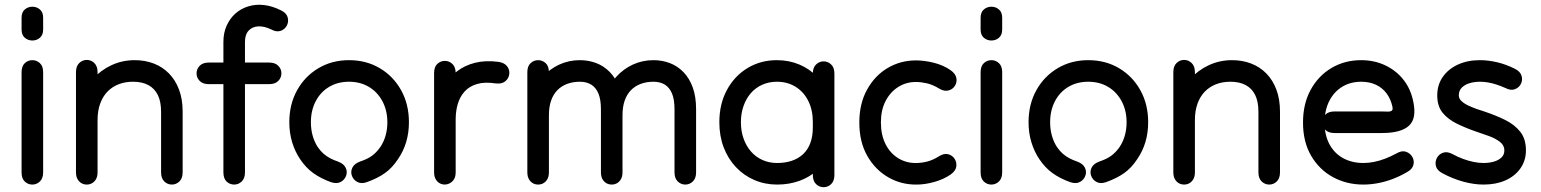

<svg xmlns="http://www.w3.org/2000/svg" viewBox="-20 -759 6427 801"><path d="M70 -40Q70 -14 83.5 -1.5Q97 11 115 11Q133 11 146.5 -2Q160 -15 160 -40Q160 -63 160 -82.5Q160 -102 160 -122Q160 -142 160 -165Q160 -188 160 -218.5Q160 -249 160 -279.5Q160 -310 160 -333Q160 -356 160 -374.5Q160 -393 160 -412.5Q160 -432 160 -458Q160 -483 146.5 -495.5Q133 -508 115 -508Q97 -508 83.5 -495.5Q70 -483 70 -458Q70 -433 70 -411.5Q70 -390 70 -371Q70 -352 70 -333Q70 -299 70 -274Q70 -249 70 -224Q70 -199 70 -165Q70 -146 70 -125.5Q70 -105 70 -83Q70 -61 70 -40ZM70 -636Q70 -613 83.5 -601.5Q97 -590 115 -590Q133 -590 146.5 -601.5Q160 -613 160 -636Q160 -647 160 -654Q160 -661 160 -668Q160 -675 160 -685Q160 -708 146.5 -719.5Q133 -731 115 -731Q97 -731 83.5 -719.5Q70 -708 70 -685Q70 -675 70 -668Q70 -661 70 -654Q70 -647 70 -636Z M652 -40Q652 -15 665.5 -2Q679 11 697 11Q715 11 728.5 -2Q742 -15 742 -40Q742 -65 742 -86Q742 -107 742 -128.5Q742 -150 742 -175Q742 -211 742 -240.5Q742 -270 742 -293Q742 -345 727 -385Q712 -425 685 -452.5Q658 -480 621.5 -494Q585 -508 542 -508Q490 -508 445 -487Q400 -466 367 -429.5Q334 -393 315.5 -346Q297 -299 297 -248Q297 -223 297 -195.5Q297 -168 297 -141Q297 -114 297 -88.5Q297 -63 297 -40Q297 -20 306 -7.5Q315 5 328.5 9Q342 13 355.5 9Q369 5 378 -7.5Q387 -20 387 -40Q387 -58 387 -91.5Q387 -125 387 -164.5Q387 -204 387 -241.5Q387 -279 387 -305.5Q387 -332 387 -338Q387 -360 387 -379Q387 -398 387 -417Q387 -436 387 -458Q387 -483 373.5 -496Q360 -509 342 -509Q324 -509 310.5 -496Q297 -483 297 -458Q297 -438 297 -418Q297 -398 297 -378Q297 -358 297 -338Q297 -328 297 -301Q297 -274 297 -237.5Q297 -201 297 -162.5Q297 -124 297 -91.5Q297 -59 297 -40Q297 -20 306 -7.5Q315 5 328.5 9Q342 13 355.5 9Q369 5 378 -7.5Q387 -20 387 -40Q387 -63 387 -93.5Q387 -124 387 -155Q387 -186 387 -213.5Q387 -241 387 -258Q387 -297 398 -327Q409 -357 428.5 -377Q448 -397 475 -407.5Q502 -418 535 -418Q573 -418 599 -404Q625 -390 638.5 -362.5Q652 -335 652 -293Q652 -258 652 -228.5Q652 -199 652 -175Q652 -155 652 -131.5Q652 -108 652 -84.5Q652 -61 652 -40Z M1112 -636Q1134 -624 1151.5 -630.5Q1169 -637 1177 -653Q1185 -669 1180 -687Q1175 -705 1152 -716Q1116 -734 1081.5 -738Q1047 -742 1016 -732.5Q985 -723 962 -702.5Q939 -682 925.5 -652Q912 -622 912 -584Q912 -520 912 -460.5Q912 -401 912 -350Q912 -299 912 -259.5Q912 -220 912 -195Q912 -174 912 -147.5Q912 -121 912 -93Q912 -65 912 -40Q912 -14 925.5 -1.5Q939 11 957 11Q975 11 988.5 -2Q1002 -15 1002 -40Q1002 -66 1002 -89Q1002 -112 1002 -137.5Q1002 -163 1002 -195Q1002 -232 1002 -281Q1002 -330 1002 -383.5Q1002 -437 1002 -489Q1002 -541 1002 -584Q1002 -615 1017.5 -631.5Q1033 -648 1058 -649Q1083 -650 1112 -636ZM1103 -408Q1128 -408 1141 -421.5Q1154 -435 1154 -453Q1154 -471 1141 -484.5Q1128 -498 1103 -498Q1082 -498 1068.5 -498Q1055 -498 1043 -498Q1031 -498 1016 -498Q987 -498 960 -498Q933 -498 905 -498Q890 -498 879 -498Q868 -498 851 -498Q826 -498 813 -484.5Q800 -471 800 -453Q800 -435 813 -421.5Q826 -408 851 -408Q861 -408 870 -408Q879 -408 887 -408Q895 -408 905 -408Q936 -408 960.5 -408Q985 -408 1016 -408Q1028 -408 1042 -408Q1056 -408 1071 -408Q1086 -408 1103 -408Z M1361 1Q1385 9 1401.5 0Q1418 -9 1424 -26Q1430 -43 1422 -59.5Q1414 -76 1390 -85Q1372 -91 1357 -99Q1342 -107 1329.5 -118Q1317 -129 1306 -145Q1292 -166 1284.5 -192.5Q1277 -219 1277 -249Q1277 -298 1297 -336.5Q1317 -375 1353 -396.5Q1389 -418 1436 -418Q1483 -418 1519 -396.5Q1555 -375 1575.5 -336.5Q1596 -298 1596 -249Q1596 -219 1588.5 -193Q1581 -167 1567 -146Q1550 -122 1531 -108.5Q1512 -95 1482 -85Q1458 -76 1450 -59.5Q1442 -43 1448 -26Q1454 -9 1470.5 0Q1487 9 1510 1Q1555 -15 1586 -37Q1617 -59 1641 -96Q1663 -128 1674.5 -166.5Q1686 -205 1686 -249Q1686 -324 1653.5 -382.5Q1621 -441 1564.5 -474.5Q1508 -508 1436 -508Q1365 -508 1308.5 -474.5Q1252 -441 1219.5 -382.5Q1187 -324 1187 -249Q1187 -204 1199 -165Q1211 -126 1232 -95Q1256 -59 1287.5 -36.5Q1319 -14 1361 1Z M2048 -411Q2073 -408 2087.5 -419.5Q2102 -431 2104.5 -449Q2107 -467 2096 -482Q2085 -497 2060 -501Q2005 -508 1961.5 -497Q1918 -486 1886 -461Q1854 -436 1833 -401Q1812 -366 1801.5 -325Q1791 -284 1791 -241Q1791 -222 1791 -185Q1791 -148 1791 -108Q1791 -68 1791 -40Q1791 -20 1800 -7.5Q1809 5 1822.5 9Q1836 13 1849.5 8.5Q1863 4 1872 -8Q1881 -20 1881 -40Q1881 -60 1881 -93.5Q1881 -127 1881 -164Q1881 -201 1881 -231Q1881 -261 1881 -274Q1881 -307 1881 -335.5Q1881 -364 1881 -392.5Q1881 -421 1881 -454Q1881 -479 1867.5 -492Q1854 -505 1836 -505Q1818 -505 1804.5 -492.5Q1791 -480 1791 -454Q1791 -427 1791 -395.5Q1791 -364 1791 -333Q1791 -302 1791 -274Q1791 -255 1791 -224Q1791 -193 1791 -158.5Q1791 -124 1791 -92.5Q1791 -61 1791 -40Q1791 -20 1800 -7.5Q1809 5 1822.5 9Q1836 13 1849.5 8.5Q1863 4 1872 -8Q1881 -20 1881 -40Q1881 -60 1881 -88Q1881 -116 1881 -147Q1881 -178 1881 -208Q1881 -238 1881 -261Q1881 -296 1890 -326Q1899 -356 1918.5 -377.5Q1938 -399 1970 -408.5Q2002 -418 2048 -411Z M2270 -458Q2270 -483 2256.5 -495.5Q2243 -508 2225 -508Q2207 -508 2193.5 -495.5Q2180 -483 2180 -458Q2180 -438 2180 -418Q2180 -398 2180 -378Q2180 -358 2180 -338Q2180 -332 2180 -305Q2180 -278 2180 -240.5Q2180 -203 2180 -163Q2180 -123 2180 -90Q2180 -57 2180 -40Q2180 -20 2189 -7.5Q2198 5 2211.5 9Q2225 13 2238.5 9Q2252 5 2261 -7.5Q2270 -20 2270 -40Q2270 -62 2270 -95Q2270 -128 2270 -163.5Q2270 -199 2270 -230Q2270 -261 2270 -278Q2270 -313 2279 -339Q2288 -365 2305 -382.5Q2322 -400 2346 -409Q2370 -418 2399 -418Q2427 -418 2446.5 -406Q2466 -394 2476.5 -369Q2487 -344 2487 -303Q2487 -286 2487 -250Q2487 -214 2487 -172Q2487 -130 2487 -94Q2487 -58 2487 -40Q2487 -20 2496 -7.5Q2505 5 2518.5 9Q2532 13 2545.5 9Q2559 5 2568 -7.5Q2577 -20 2577 -40Q2577 -58 2577 -89Q2577 -120 2577 -155.5Q2577 -191 2577 -223.5Q2577 -256 2577 -278Q2577 -313 2586 -339Q2595 -365 2612 -382.5Q2629 -400 2653 -409Q2677 -418 2706 -418Q2734 -418 2753.5 -406Q2773 -394 2783.5 -369Q2794 -344 2794 -303Q2794 -269 2794 -239.5Q2794 -210 2794 -175Q2794 -155 2794 -131.5Q2794 -108 2794 -84.5Q2794 -61 2794 -40Q2794 -15 2807.5 -2Q2821 11 2839 11Q2857 11 2870.5 -2Q2884 -15 2884 -40Q2884 -65 2884 -86.5Q2884 -108 2884 -129.5Q2884 -151 2884 -175Q2884 -191 2884 -215Q2884 -239 2884 -263.5Q2884 -288 2884 -303Q2884 -356 2870 -394.5Q2856 -433 2831 -458.5Q2806 -484 2774 -496Q2742 -508 2706 -508Q2660 -508 2620 -489.5Q2580 -471 2550 -437.5Q2520 -404 2503.5 -358.5Q2487 -313 2487 -258Q2487 -243 2487 -215Q2487 -187 2487 -153.5Q2487 -120 2487 -89.5Q2487 -59 2487 -40Q2487 -20 2496 -7.5Q2505 5 2518.5 9Q2532 13 2545.5 9Q2559 5 2568 -7.5Q2577 -20 2577 -40Q2577 -56 2577 -84Q2577 -112 2577 -146Q2577 -180 2577 -212.5Q2577 -245 2577 -269.5Q2577 -294 2577 -303Q2577 -356 2563 -394.5Q2549 -433 2524 -458.5Q2499 -484 2467 -496Q2435 -508 2399 -508Q2353 -508 2313 -489.5Q2273 -471 2243 -437.5Q2213 -404 2196.5 -358.5Q2180 -313 2180 -258Q2180 -233 2180 -203.5Q2180 -174 2180 -144.5Q2180 -115 2180 -88Q2180 -61 2180 -40Q2180 -20 2189 -7.5Q2198 5 2211.5 9Q2225 13 2238.5 9Q2252 5 2261 -7.5Q2270 -20 2270 -40Q2270 -57 2270 -89.5Q2270 -122 2270 -160.5Q2270 -199 2270 -236Q2270 -273 2270 -300.5Q2270 -328 2270 -338Q2270 -360 2270 -379Q2270 -398 2270 -417Q2270 -436 2270 -458Z M3461 -452Q3461 -477 3447.5 -490Q3434 -503 3416 -503Q3398 -503 3384.5 -490Q3371 -477 3371 -452Q3371 -435 3371 -408.5Q3371 -382 3371 -351Q3371 -320 3371 -288Q3371 -256 3371 -227Q3371 -190 3360.5 -162Q3350 -134 3330 -115.5Q3310 -97 3282.5 -88Q3255 -79 3222 -79Q3189 -79 3161 -91.5Q3133 -104 3113 -127Q3093 -150 3082 -181Q3071 -212 3071 -249Q3071 -286 3082 -317Q3093 -348 3112.5 -370.5Q3132 -393 3160 -405.5Q3188 -418 3221 -418Q3265 -418 3299 -397Q3333 -376 3352 -338Q3371 -300 3371 -251Q3371 -236 3371 -211.5Q3371 -187 3371 -163.5Q3371 -140 3371 -129Q3371 -112 3371 -95.5Q3371 -79 3371 -62Q3371 -45 3371 -29Q3371 -4 3384.5 9Q3398 22 3416 22Q3434 22 3447.5 9Q3461 -4 3461 -29Q3461 -56 3461 -79Q3461 -102 3461 -129Q3461 -146 3461 -165.5Q3461 -185 3461 -206.5Q3461 -228 3461 -251Q3461 -308 3442.5 -355Q3424 -402 3391.5 -436.5Q3359 -471 3315.5 -489.5Q3272 -508 3221 -508Q3153 -508 3098.5 -475Q3044 -442 3012.5 -383.5Q2981 -325 2981 -249Q2981 -192 2999 -144.5Q3017 -97 3050 -62Q3083 -27 3127 -8Q3171 11 3222 11Q3273 11 3316.5 -5Q3360 -21 3392.5 -51.5Q3425 -82 3443 -126Q3461 -170 3461 -227Q3461 -270 3461 -301.5Q3461 -333 3461 -357.5Q3461 -382 3461 -404Q3461 -426 3461 -452Z M3946 -31Q3967 -46 3969.5 -64Q3972 -82 3962.5 -96.5Q3953 -111 3936 -115.5Q3919 -120 3899 -108Q3872 -91 3848 -85Q3824 -79 3803 -79Q3762 -78 3728 -98.5Q3694 -119 3674.5 -157.5Q3655 -196 3655 -248Q3655 -300 3674.5 -337.5Q3694 -375 3727 -396Q3760 -417 3801 -417Q3822 -417 3846.5 -411.5Q3871 -406 3899 -389Q3919 -377 3936.5 -381.5Q3954 -386 3963.5 -400.5Q3973 -415 3970 -433Q3967 -451 3946 -466Q3916 -487 3876.5 -497Q3837 -507 3801 -507Q3737 -507 3683.5 -475.5Q3630 -444 3597.5 -385.5Q3565 -327 3565 -248Q3565 -167 3598 -109Q3631 -51 3685.5 -19.5Q3740 12 3805 11Q3839 11 3878 0Q3917 -11 3946 -31Z M4071 -40Q4071 -14 4084.5 -1.5Q4098 11 4116 11Q4134 11 4147.5 -2Q4161 -15 4161 -40Q4161 -63 4161 -82.5Q4161 -102 4161 -122Q4161 -142 4161 -165Q4161 -188 4161 -218.5Q4161 -249 4161 -279.5Q4161 -310 4161 -333Q4161 -356 4161 -374.5Q4161 -393 4161 -412.5Q4161 -432 4161 -458Q4161 -483 4147.5 -495.5Q4134 -508 4116 -508Q4098 -508 4084.5 -495.5Q4071 -483 4071 -458Q4071 -433 4071 -411.5Q4071 -390 4071 -371Q4071 -352 4071 -333Q4071 -299 4071 -274Q4071 -249 4071 -224Q4071 -199 4071 -165Q4071 -146 4071 -125.5Q4071 -105 4071 -83Q4071 -61 4071 -40ZM4071 -636Q4071 -613 4084.5 -601.5Q4098 -590 4116 -590Q4134 -590 4147.5 -601.5Q4161 -613 4161 -636Q4161 -647 4161 -654Q4161 -661 4161 -668Q4161 -675 4161 -685Q4161 -708 4147.5 -719.5Q4134 -731 4116 -731Q4098 -731 4084.5 -719.5Q4071 -708 4071 -685Q4071 -675 4071 -668Q4071 -661 4071 -654Q4071 -647 4071 -636Z M4445 1Q4469 9 4485.5 0Q4502 -9 4508 -26Q4514 -43 4506 -59.5Q4498 -76 4474 -85Q4456 -91 4441 -99Q4426 -107 4413.5 -118Q4401 -129 4390 -145Q4376 -166 4368.5 -192.5Q4361 -219 4361 -249Q4361 -298 4381 -336.5Q4401 -375 4437 -396.5Q4473 -418 4520 -418Q4567 -418 4603 -396.5Q4639 -375 4659.5 -336.5Q4680 -298 4680 -249Q4680 -219 4672.5 -193Q4665 -167 4651 -146Q4634 -122 4615 -108.5Q4596 -95 4566 -85Q4542 -76 4534 -59.5Q4526 -43 4532 -26Q4538 -9 4554.5 0Q4571 9 4594 1Q4639 -15 4670 -37Q4701 -59 4725 -96Q4747 -128 4758.5 -166.5Q4770 -205 4770 -249Q4770 -324 4737.5 -382.5Q4705 -441 4648.5 -474.5Q4592 -508 4520 -508Q4449 -508 4392.5 -474.5Q4336 -441 4303.5 -382.5Q4271 -324 4271 -249Q4271 -204 4283 -165Q4295 -126 4316 -95Q4340 -59 4371.5 -36.5Q4403 -14 4445 1Z M5230 -40Q5230 -15 5243.5 -2Q5257 11 5275 11Q5293 11 5306.5 -2Q5320 -15 5320 -40Q5320 -65 5320 -86Q5320 -107 5320 -128.5Q5320 -150 5320 -175Q5320 -211 5320 -240.5Q5320 -270 5320 -293Q5320 -345 5305 -385Q5290 -425 5263 -452.5Q5236 -480 5199.5 -494Q5163 -508 5120 -508Q5068 -508 5023 -487Q4978 -466 4945 -429.5Q4912 -393 4893.5 -346Q4875 -299 4875 -248Q4875 -223 4875 -195.5Q4875 -168 4875 -141Q4875 -114 4875 -88.5Q4875 -63 4875 -40Q4875 -20 4884 -7.5Q4893 5 4906.5 9Q4920 13 4933.5 9Q4947 5 4956 -7.5Q4965 -20 4965 -40Q4965 -58 4965 -91.5Q4965 -125 4965 -164.5Q4965 -204 4965 -241.5Q4965 -279 4965 -305.5Q4965 -332 4965 -338Q4965 -360 4965 -379Q4965 -398 4965 -417Q4965 -436 4965 -458Q4965 -483 4951.5 -496Q4938 -509 4920 -509Q4902 -509 4888.5 -496Q4875 -483 4875 -458Q4875 -438 4875 -418Q4875 -398 4875 -378Q4875 -358 4875 -338Q4875 -328 4875 -301Q4875 -274 4875 -237.5Q4875 -201 4875 -162.5Q4875 -124 4875 -91.5Q4875 -59 4875 -40Q4875 -20 4884 -7.5Q4893 5 4906.5 9Q4920 13 4933.5 9Q4947 5 4956 -7.5Q4965 -20 4965 -40Q4965 -63 4965 -93.5Q4965 -124 4965 -155Q4965 -186 4965 -213.5Q4965 -241 4965 -258Q4965 -297 4976 -327Q4987 -357 5006.5 -377Q5026 -397 5053 -407.5Q5080 -418 5113 -418Q5151 -418 5177 -404Q5203 -390 5216.5 -362.5Q5230 -335 5230 -293Q5230 -258 5230 -228.5Q5230 -199 5230 -175Q5230 -155 5230 -131.5Q5230 -108 5230 -84.5Q5230 -61 5230 -40Z M5547 -294Q5522 -294 5509 -280.5Q5496 -267 5496 -249Q5496 -231 5509 -217.5Q5522 -204 5547 -204Q5568 -204 5589.5 -204Q5611 -204 5634.5 -204Q5658 -204 5685 -204Q5712 -204 5744 -204Q5786 -204 5814.5 -212Q5843 -220 5859 -235.5Q5875 -251 5879 -275Q5883 -299 5877 -330Q5867 -385 5836.5 -424.5Q5806 -464 5760 -486Q5714 -508 5659 -508Q5590 -508 5535 -475.5Q5480 -443 5448 -384.5Q5416 -326 5416 -248Q5416 -167 5450 -109Q5484 -51 5541 -20Q5598 11 5668 11Q5696 11 5726.5 5.5Q5757 0 5788 -11.5Q5819 -23 5850 -41Q5872 -53 5876.5 -71Q5881 -89 5872 -104.5Q5863 -120 5845.5 -126Q5828 -132 5806 -119Q5782 -106 5758.5 -97Q5735 -88 5712 -83.5Q5689 -79 5668 -79Q5621 -79 5584.5 -98.5Q5548 -118 5527 -156Q5506 -194 5506 -248Q5506 -299 5525.5 -337.5Q5545 -376 5579.5 -397Q5614 -418 5659 -418Q5693 -418 5720 -405.5Q5747 -393 5764.5 -369.5Q5782 -346 5789 -314Q5791 -304 5788.5 -300Q5786 -296 5780.5 -294.5Q5775 -293 5765.5 -293.5Q5756 -294 5744 -294Q5711 -294 5676.5 -294Q5642 -294 5609 -294Q5576 -294 5547 -294Z M6260 -392Q6283 -380 6300.5 -387Q6318 -394 6325.5 -410Q6333 -426 6327.5 -443.5Q6322 -461 6300 -472Q6262 -491 6225 -499.5Q6188 -508 6154 -508Q6102 -508 6062 -489.5Q6022 -471 5999 -438Q5976 -405 5976 -361Q5976 -316 5998.5 -288.5Q6021 -261 6059 -242.5Q6097 -224 6144 -208Q6165 -201 6191.5 -191.5Q6218 -182 6237 -167.5Q6256 -153 6256 -132Q6256 -113 6243.5 -101.5Q6231 -90 6211.5 -84.5Q6192 -79 6169 -79Q6149 -79 6127.5 -83.5Q6106 -88 6084 -96Q6062 -104 6040 -116Q6018 -128 6000.5 -122Q5983 -116 5974.5 -100Q5966 -84 5970.5 -66Q5975 -48 5998 -36Q6041 -13 6085 -1Q6129 11 6169 11Q6221 11 6260.5 -6.5Q6300 -24 6323 -56.5Q6346 -89 6346 -132Q6346 -179 6322.5 -209Q6299 -239 6259.5 -258.5Q6220 -278 6172 -294Q6158 -298 6140 -304.5Q6122 -311 6105 -319Q6088 -327 6077 -337.5Q6066 -348 6066 -361Q6066 -381 6078.5 -393.5Q6091 -406 6111 -412Q6131 -418 6154 -418Q6171 -418 6188.5 -415Q6206 -412 6224 -406Q6242 -400 6260 -392Z"/></svg>

Font: Tilt Neon
Style: Regular
Weight: 400
Designer: Andy Clymer
Foundry: Andy Clymer
Version: Version 1.000